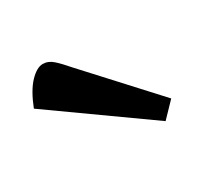

<svg xmlns="http://www.w3.org/2000/svg" viewBox="-58 -778 316 308"><g transform="rotate(-30 99.5 -624.0)"><path d="M173 -535 0 -658Q11 -686 24 -699.5Q37 -713 48 -713Q58 -713 66.5 -705.5Q75 -698 87 -684L199 -562Z"/></g></svg>

Font: Faustina Light
Style: Regular
Weight: 300
Designer: Alfonso Garcia
Foundry: http://www.omnibus-type.com
Version: Version 1.200